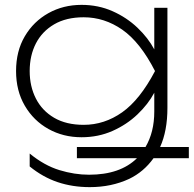

<svg xmlns="http://www.w3.org/2000/svg" viewBox="-20 -592 796 789"><path d="M296 12H578Q614 -49 614 -134V-212Q614 -211 614 -211Q589 -164 545 -122Q501 -80 442.5 -54Q384 -28 315 -28Q240 -28 179 -62Q118 -96 82 -157.5Q46 -219 46 -300Q46 -382 82 -443Q118 -504 179 -538Q240 -572 315 -572Q384 -572 442.5 -546Q501 -520 545 -478Q589 -436 614 -389Q614 -389 614 -388V-560H668V-149Q668 -54 638 12H756V58H611Q571 114 511 143Q438 177 349 177Q278 177 217 156.5Q156 136 102 92V39Q162 88 224 107Q286 126 346 126Q474 126 543 58H296ZM324 -79Q409 -79 482 -130.5Q555 -182 617 -300Q556 -419 482.5 -470Q409 -521 324 -521Q252 -521 202.5 -492Q153 -463 127.5 -413.5Q102 -364 102 -300Q102 -237 127.5 -187Q153 -137 202.5 -108Q252 -79 324 -79Z"/></svg>

Font: Bounded
Style: Regular
Weight: 200
Designer: Vlad Churkin
Version: Version 1.0